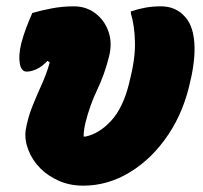

<svg xmlns="http://www.w3.org/2000/svg" viewBox="-20 -577 640 606"><path d="M82 -536Q109 -544 143 -550.5Q177 -557 213 -557Q252 -557 281 -535Q310 -513 322.5 -477Q335 -441 324 -398Q310 -342 287 -294Q264 -246 250 -191Q244 -166 244 -146H250Q293 -155 330.5 -195.5Q368 -236 387 -312L389 -321Q407 -390 406 -442.5Q405 -495 393 -535V-541Q417 -549 439.5 -553Q462 -557 488 -557Q512 -557 531 -548.5Q550 -540 563 -525Q587 -500 592.5 -451.5Q598 -403 584 -335L582 -327Q562 -228 511.5 -152.5Q461 -77 391 -34Q321 9 243 9Q200 9 165.5 -6.5Q131 -22 108 -45Q82 -71 69.5 -103.5Q57 -136 61 -166Q68 -206 82 -241Q96 -276 111.5 -310Q127 -344 137 -380L130 -385Q112 -366 95 -358.5Q78 -351 64 -351Q47 -351 42.5 -376.5Q38 -402 47 -440Q54 -466 62.5 -488.5Q71 -511 82 -536Z"/></svg>

Font: Recursive Mn Csl St Blk
Style: Italic
Weight: 900
Italic angle: -15°
Monospace: yes
Version: Version 1.079;hotconv 1.0.112;makeotfexe 2.5.65598; ttfautoh